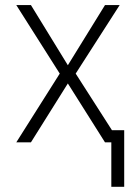

<svg xmlns="http://www.w3.org/2000/svg" viewBox="-20 -550 525 742"><path d="M242.2 -297.9 385.7 -530.3H442.4L272.5 -265.6L412.6 -46.9H460V171.9H410.2V0H385.7L242.2 -227.5L99.6 0H43L210.9 -265.6L43 -530.3H99.6Z"/></svg>

Font: Pretendard Std ExtraLight
Style: Regular
Weight: 200
Designer: Base glyphs from Inter by Rasmus Andersson; Hangeul glyphs from Noto Sans CJK(Source Han Sans) by Jang Soo-young and Kan
Foundry: Kil Hyung-jin
Version: Version 1.309